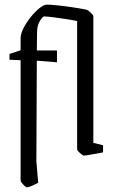

<svg xmlns="http://www.w3.org/2000/svg" viewBox="-20 -663 500 829"><path d="M21 -405V-430L69 -446V-498Q69 -517 81.5 -541.5Q94 -566 112.5 -589Q131 -612 150 -627.5Q169 -643 182 -643Q197 -643 226.5 -640Q256 -637 290.5 -632Q325 -627 354 -621Q359 -620 371 -609Q383 -598 383 -593V-46L425 -36V-5Q425 -5 413.5 -3Q402 -1 386.5 2Q371 5 358 7Q345 9 342 9Q339 9 332 3.5Q325 -2 319 -8.5Q313 -15 313 -18V-572Q296 -576 266.5 -580.5Q237 -585 209.5 -588.5Q182 -592 170 -592Q165 -592 152.5 -573Q140 -554 140 -522L139 -445H226V-394L139 -401L137 33L145 126Q107 146 96 146Q93 146 86.5 140Q80 134 74.5 127Q69 120 69 117V-403Z"/></svg>

Font: Grenze Gotisch Light
Style: Regular
Weight: 300
Designer: Renata Polastri
Foundry: Omnibus-Type
Version: Version 1.001